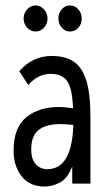

<svg xmlns="http://www.w3.org/2000/svg" viewBox="-20 -676 390 707"><path d="M144 11Q89 11 59.5 -27Q30 -65 30 -121Q30 -206 76.5 -244Q123 -282 197 -282Q219 -282 249 -277Q246 -352 227 -378Q208 -404 166 -404Q120 -404 84 -363L51 -414Q100 -470 171 -470Q217 -470 248.5 -451Q280 -432 296.5 -383.5Q313 -335 313 -246V0H246V-63Q228 -18 200 -3.5Q172 11 144 11ZM95 -126Q95 -89 112 -71Q129 -53 154 -53Q245 -53 250 -216Q223 -219 200 -219Q150 -219 122.5 -197.5Q95 -176 95 -126ZM111 -560Q93 -560 80 -574Q67 -588 67 -608Q67 -627 80 -641.5Q93 -656 111 -656Q129 -656 142 -641.5Q155 -627 155 -608Q155 -588 142 -574Q129 -560 111 -560ZM238 -560Q220 -560 207.5 -574Q195 -588 195 -608Q195 -628 207.5 -642Q220 -656 238 -656Q256 -656 268.5 -641.5Q281 -627 281 -608Q281 -588 268.5 -574Q256 -560 238 -560Z"/></svg>

Font: Inconsolata ExtraCondensed Medium
Style: Regular
Weight: 500
Width: 2
Monospace: yes
Designer: Raph Levien, Cyreal, Brenton Simpson
Foundry: Raph Levien, Cyreal, Google
Version: Version 3.001; ttfautohint (v1.8.2.53-6de2)